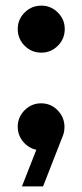

<svg xmlns="http://www.w3.org/2000/svg" viewBox="-20 -522 293 682"><path d="M58 140 109 10Q81 4 62 -19Q43 -42 43 -72Q43 -106 67.5 -130.5Q92 -155 126 -155Q161 -155 185 -130Q209 -105 209 -71Q209 -63 207.5 -54.5Q206 -46 203 -39L133 140ZM127 -335Q92 -335 67.5 -359.5Q43 -384 43 -419Q43 -453 67.5 -477.5Q92 -502 127 -502Q161 -502 185.5 -477.5Q210 -453 210 -419Q210 -384 185.5 -359.5Q161 -335 127 -335Z"/></svg>

Font: Atkinson Hyperlegible Next SemiBold
Style: Regular
Weight: 600
Designer: Elliott Scott, Megan Eiswerth, Linus Boman, Theodore Petrosky, Letters from Sweden
Foundry: Applied Design Works, Letters from Sweden
Version: Version 2.001